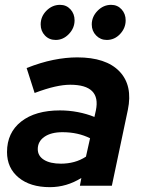

<svg xmlns="http://www.w3.org/2000/svg" viewBox="-20 -767 585 793"><path d="M186 6Q105 6 57 -33.5Q9 -73 9 -139Q9 -219 67.5 -265Q126 -311 228 -311Q265 -311 301.5 -304Q338 -297 370 -284L376 -311Q398 -417 270 -417Q242 -417 206.5 -409Q171 -401 123 -383L90 -486Q148 -509 200 -519.5Q252 -530 299 -530Q418 -530 473.5 -472Q529 -414 508 -313L442 0H310L316 -32Q255 6 186 6ZM232 -91Q260 -91 286 -98Q312 -105 335 -120L352 -196Q302 -221 238 -221Q191 -221 163.5 -202Q136 -183 136 -151Q136 -123 161.5 -107Q187 -91 232 -91ZM210 -602Q183 -602 165.5 -620.5Q148 -639 148 -666Q148 -699 172 -723Q196 -747 228 -747Q254 -747 271 -728.5Q288 -710 288 -683Q288 -651 264.5 -626.5Q241 -602 210 -602ZM421 -602Q395 -602 377 -620.5Q359 -639 359 -666Q359 -698 383 -722.5Q407 -747 439 -747Q465 -747 482 -728.5Q499 -710 499 -683Q499 -651 476 -626.5Q453 -602 421 -602Z"/></svg>

Font: Red Hat Display
Style: Bold Italic
Weight: 700
Italic angle: -12°
Designer: Pentagram, MCKL
Foundry: Pentagram, MCKL
Version: Version 1.023; ttfautohint (v1.8.3)